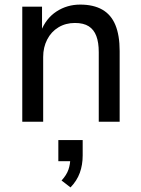

<svg xmlns="http://www.w3.org/2000/svg" viewBox="-20 -530 616 836"><path d="M77 0V-501H163V-393H158Q180 -450 226 -480Q272 -510 329 -510Q387 -510 425.5 -488Q464 -466 482.5 -421Q501 -376 501 -308V0H410V-303Q410 -345 399.5 -373Q389 -401 366.5 -415.5Q344 -430 306 -430Q266 -430 234.5 -411Q203 -392 185.5 -358Q168 -324 168 -282V0ZM287 286 248 256Q270 232 278 208.5Q286 185 286 160L307 172H234V80H340V147Q340 188 327.5 222.5Q315 257 287 286Z"/></svg>

Font: Nunitoga
Style: Medium
Weight: 500
Designer: Vernon Adams
Foundry: Vernon Adams
Version: Version 1.0